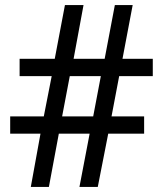

<svg xmlns="http://www.w3.org/2000/svg" viewBox="-20 -734 640 754"><path d="M139 -209H20V-277H152L183 -435H57V-503H195L235 -714H308L269 -503H391L431 -714H501L461 -503H580V-435H448L418 -277H546V-209H405L364 0H292L332 -209H211L172 0H101ZM346 -277 376 -435H254L224 -277Z"/></svg>

Font: Noto Sans Mono UI
Style: Regular
Weight: 400
Monospace: yes
Designer: Monotype Design team
Foundry: Monotype Imaging Inc.
Version: Version 1.000